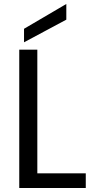

<svg xmlns="http://www.w3.org/2000/svg" viewBox="-20 -947 472 967"><path d="M168 -74H412V0H77V-697H168ZM314 -848 101 -734V-802L314 -927Z"/></svg>

Font: Fz Poppins
Style: Regular
Weight: 400
Designer: Ninad Kale (Devanagari), Jonny Pinhorn (Latin)
Foundry: Indian Type Foundry
Version: Vit hóa bi Vntype.Com & FontZin.Com